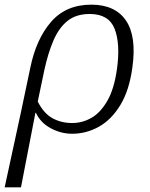

<svg xmlns="http://www.w3.org/2000/svg" viewBox="-80 -564 642 824"><path d="M50 -273Q75 -396 139 -470Q203 -544 312 -544Q414 -544 460.5 -476Q507 -408 488 -274Q475 -177 437 -114Q399 -51 345 -20.5Q291 10 229 10Q182 10 138 -13.5Q94 -37 74 -80H72L10 240H-60L10 -83ZM230 -36Q273 -36 312 -58Q351 -80 380.5 -131Q410 -182 422 -268Q437 -376 412 -440Q387 -504 305 -504Q247 -504 210 -474.5Q173 -445 149.5 -390.5Q126 -336 110 -262L82 -128Q108 -77 145.5 -56.5Q183 -36 230 -36Z"/></svg>

Font: Noto Serif Light
Style: Italic
Weight: 300
Italic angle: -12°
Designer: Monotype Design Team
Foundry: Monotype Imaging Inc.
Version: Version 2.013